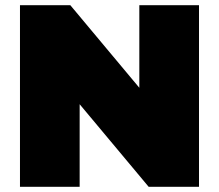

<svg xmlns="http://www.w3.org/2000/svg" viewBox="-20 -720 844 740"><path d="M57 0V-700H251L607 -274H517V-700H747V0H553L197 -426H287V0Z"/></svg>

Font: MOST Montserrat Black
Style: Regular
Weight: 900
Designer: Julieta Ulanovsky
Foundry: Julieta Ulanovsky
Version: Version 8.000;March 11, 2024;FontCreator 15.0.0.2926 64-bit